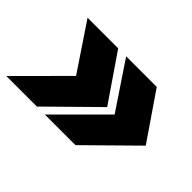

<svg xmlns="http://www.w3.org/2000/svg" viewBox="-85 -749 897 897"><g transform="rotate(45 363.5 -300.5)"><path d="M1 -70.3 231.4 -300.8 77.1 -531.2H279.3L437 -300.8L203.1 -70.3ZM255.9 -70.3 486.3 -300.8 332 -531.2H534.2L691.9 -300.8L458 -70.3Z"/></g></svg>

Font: Inter Black
Style: Italic
Weight: 900
Italic angle: -9.39999°
Designer: Rasmus Andersson
Foundry: rsms
Version: Version 4.000;git-a52131595